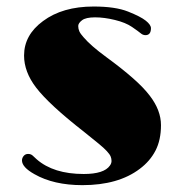

<svg xmlns="http://www.w3.org/2000/svg" viewBox="-20 -550 540 580"><path d="M46.4 -65.4Q46.4 -72.8 51.5 -78.9Q56.6 -85 64.9 -85Q73.2 -85 78.6 -80.1Q78.6 -80.1 90.8 -68.8Q141.6 -24.4 232.9 -24.4Q294.4 -24.4 312 -49.8Q316.9 -56.6 316.9 -63.7Q316.9 -70.8 314.2 -77.4Q311.5 -84 302.7 -93.5Q293.9 -103 277.8 -116.2L234.9 -150.9Q128.4 -233.9 88.9 -285.6Q52.7 -333 52.7 -382.3Q52.7 -444.3 109.9 -486.3Q168.9 -530.3 262.7 -530.3Q328.6 -530.3 366.7 -515.1Q404.8 -500 420.4 -487.5Q436 -475.1 436 -464.8Q436 -443.8 419.4 -443.8Q411.6 -443.8 405 -449.5Q398.4 -455.1 378.9 -468.5Q359.4 -481.9 327.1 -489.7Q294.9 -497.6 267.1 -497.6Q239.3 -497.6 227.8 -488.8Q216.3 -480 216.3 -471.4Q216.3 -462.9 219.7 -455.3Q223.1 -447.8 232.4 -437.5Q253.9 -412.1 301.3 -377.4Q348.6 -342.8 381.3 -314Q414.1 -285.2 432.6 -260.7Q466.3 -216.8 466.3 -171.9Q466.3 -127 449.7 -95Q433.1 -63 402.3 -40Q337.4 9.3 229 9.3Q142.1 9.3 84 -23.9Q46.4 -44.9 46.4 -65.4Z"/></svg>

Font: Limelight
Style: Regular
Weight: 400
Designer: Nicole Fally
Foundry: Nicole Fally
Version: Version 1.002